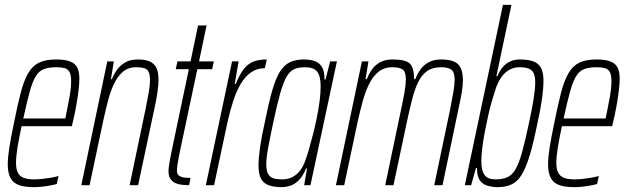

<svg xmlns="http://www.w3.org/2000/svg" viewBox="-20 -763 2581 791"><path d="M120 8Q82 8 58 -0.5Q34 -9 23 -30Q12 -51 12 -86Q12 -115 18.5 -156Q25 -197 37 -254Q52 -329 65 -379.5Q78 -430 95.5 -460.5Q113 -491 140 -504.5Q167 -518 211 -518Q246 -518 267 -510.5Q288 -503 297.5 -486Q307 -469 307 -439Q307 -419 303.5 -390Q300 -361 294 -327Q288 -293 279 -256L276 -243H69Q58 -192 52 -155Q46 -118 46 -92Q46 -66 54 -51Q62 -36 78.5 -30Q95 -24 121 -24Q137 -24 155 -26Q173 -28 190.5 -31Q208 -34 221 -38L214 -5Q204 -2 188 1Q172 4 154.5 6Q137 8 120 8ZM76 -275H249L255 -304Q261 -333 267 -367Q273 -401 273 -429Q273 -455 266 -467Q259 -479 245.5 -482.5Q232 -486 213 -486Q181 -486 161 -478.5Q141 -471 127.5 -449Q114 -427 102.5 -385.5Q91 -344 76 -275Z M315 0 422 -510H449L437 -437H441Q449 -457 462 -475.5Q475 -494 496 -506Q517 -518 548 -518Q578 -518 596.5 -510Q615 -502 624 -484Q633 -466 633 -435Q633 -414 629 -385Q625 -356 617 -320L549 0H514L580 -315Q588 -355 593 -383.5Q598 -412 598 -432Q598 -455 592.5 -466.5Q587 -478 574.5 -482Q562 -486 541 -486Q508 -486 486 -467Q464 -448 449 -416Q434 -384 424 -344.5Q414 -305 405 -264L349 0Z M759 0Q735 0 719 -3.5Q703 -7 693 -14.5Q683 -22 678.5 -33Q674 -44 674 -60Q674 -64 675.5 -75.5Q677 -87 680 -104Q683 -121 687 -140L758 -478H704L711 -510H765L796 -658H831L800 -510H861L854 -478H793L722 -143Q719 -127 716 -112.5Q713 -98 711 -84Q709 -70 709 -57Q709 -50 713.5 -43.5Q718 -37 730 -33.5Q742 -30 765 -30Z M828 0 936 -510H963L947 -417H951Q968 -459 986.5 -481Q1005 -503 1027.5 -510.5Q1050 -518 1079 -518L1071 -482Q1039 -482 1015 -465.5Q991 -449 973 -419.5Q955 -390 941.5 -349Q928 -308 917 -259L862 0Z M1141 8Q1108 8 1086.5 0Q1065 -8 1055 -27.5Q1045 -47 1045 -81Q1045 -110 1051 -153.5Q1057 -197 1070 -255Q1086 -335 1100.5 -386.5Q1115 -438 1132.5 -466.5Q1150 -495 1174 -506.5Q1198 -518 1232 -518Q1252 -518 1271.5 -513Q1291 -508 1304 -490.5Q1317 -473 1317 -435H1321L1340 -510H1368L1259 0H1233L1245 -69H1241Q1227 -35 1209 -18.5Q1191 -2 1173.5 3Q1156 8 1141 8ZM1142 -24Q1165 -24 1183.5 -33Q1202 -42 1216 -60Q1230 -78 1239 -105Q1246 -124 1254 -152Q1262 -180 1270.5 -213.5Q1279 -247 1286 -282Q1293 -317 1297 -349Q1301 -381 1301 -406Q1301 -450 1286.5 -468Q1272 -486 1237 -486Q1210 -486 1192 -478Q1174 -470 1160.5 -446.5Q1147 -423 1134 -377Q1121 -331 1105 -255Q1092 -194 1084.5 -153Q1077 -112 1077 -86Q1077 -60 1084.5 -46.5Q1092 -33 1106.5 -28.5Q1121 -24 1142 -24Z M1364 0 1471 -510H1498L1486 -437H1491Q1499 -457 1511.5 -475.5Q1524 -494 1545 -506Q1566 -518 1597 -518Q1653 -518 1669.5 -500Q1686 -482 1686 -437H1691Q1699 -458 1712 -476.5Q1725 -495 1746 -506.5Q1767 -518 1797 -518Q1847 -518 1867 -498.5Q1887 -479 1887 -432Q1887 -410 1882.5 -383Q1878 -356 1870 -320L1803 0H1769L1835 -315Q1843 -356 1848 -385.5Q1853 -415 1853 -434Q1853 -466 1839.5 -476Q1826 -486 1797 -486Q1762 -486 1740 -470.5Q1718 -455 1703.5 -426Q1689 -397 1678.5 -356Q1668 -315 1657 -264L1601 0H1567L1633 -315Q1642 -356 1647 -386Q1652 -416 1652 -436Q1652 -468 1638.5 -477Q1625 -486 1597 -486Q1562 -486 1538.5 -466.5Q1515 -447 1499.5 -414.5Q1484 -382 1473.5 -343Q1463 -304 1454 -264L1398 0Z M2030 8Q2011 8 1991 3Q1971 -2 1958 -18.5Q1945 -35 1945 -71H1941L1921 0H1895L2052 -743H2087L2025 -449H2029Q2039 -473 2052.5 -488Q2066 -503 2083 -510.5Q2100 -518 2121 -518Q2156 -518 2177.5 -510Q2199 -502 2209 -483Q2219 -464 2219 -429Q2219 -400 2213 -356.5Q2207 -313 2194 -255Q2178 -175 2162.5 -123.5Q2147 -72 2129.5 -43.5Q2112 -15 2088 -3.5Q2064 8 2030 8ZM2020 -24Q2049 -24 2068.5 -32Q2088 -40 2102.5 -63.5Q2117 -87 2130 -133Q2143 -179 2159 -255Q2172 -315 2178.5 -356Q2185 -397 2185 -423Q2185 -449 2178 -462.5Q2171 -476 2156.5 -481Q2142 -486 2120 -486Q2099 -486 2080.5 -476.5Q2062 -467 2048 -448.5Q2034 -430 2024 -403Q2016 -379 2007 -348.5Q1998 -318 1990.5 -283.5Q1983 -249 1976.5 -215Q1970 -181 1966.5 -151Q1963 -121 1963 -98Q1963 -60 1976.5 -42Q1990 -24 2020 -24Z M2346 8Q2308 8 2284 -0.5Q2260 -9 2249 -30Q2238 -51 2238 -86Q2238 -115 2244.5 -156Q2251 -197 2263 -254Q2278 -329 2291 -379.5Q2304 -430 2321.5 -460.5Q2339 -491 2366 -504.5Q2393 -518 2437 -518Q2472 -518 2493 -510.5Q2514 -503 2523.5 -486Q2533 -469 2533 -439Q2533 -419 2529.5 -390Q2526 -361 2520 -327Q2514 -293 2505 -256L2502 -243H2295Q2284 -192 2278 -155Q2272 -118 2272 -92Q2272 -66 2280 -51Q2288 -36 2304.5 -30Q2321 -24 2347 -24Q2363 -24 2381 -26Q2399 -28 2416.5 -31Q2434 -34 2447 -38L2440 -5Q2430 -2 2414 1Q2398 4 2380.5 6Q2363 8 2346 8ZM2302 -275H2475L2481 -304Q2487 -333 2493 -367Q2499 -401 2499 -429Q2499 -455 2492 -467Q2485 -479 2471.5 -482.5Q2458 -486 2439 -486Q2407 -486 2387 -478.5Q2367 -471 2353.5 -449Q2340 -427 2328.5 -385.5Q2317 -344 2302 -275Z"/></svg>

Font: Saira UltraCondensed Thin
Style: Italic
Weight: 250
Width: 1
Italic angle: -12°
Designer: Hector Gatti with collaboration of the Omnibus-Type team
Foundry: Omnibus-Type
Version: Version 1.101